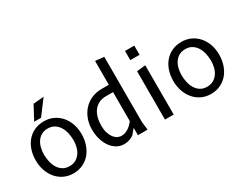

<svg xmlns="http://www.w3.org/2000/svg" viewBox="-91 -1308 2282 1813"><g transform="rotate(-30 1050.0 -401.0)"><path d="M299.5 8.5Q244 8.5 198.2 -13.2Q152.5 -35 119.5 -73.2Q86.5 -111.5 68.2 -163.8Q50 -216 50 -276.5Q50 -337 67.5 -388.8Q85 -440.5 117.5 -478.2Q150 -516 196.2 -537.2Q242.5 -558.5 299.5 -558.5Q355 -558.5 401 -537.2Q447 -516 480 -478.2Q513 -440.5 531.5 -388.8Q550 -337 550 -276.5Q550 -216 532.2 -163.8Q514.5 -111.5 482 -73.2Q449.5 -35 403 -13.2Q356.5 8.5 299.5 8.5ZM455 -263Q455 -303.5 446.2 -342.5Q437.5 -381.5 418.5 -412.2Q399.5 -443 369.5 -462Q339.5 -481 297.5 -481Q257.5 -481 228.5 -464.5Q199.5 -448 181 -420.5Q162.5 -393 153.8 -358Q145 -323 145 -286Q145 -245.5 153.8 -206.5Q162.5 -167.5 181.2 -137Q200 -106.5 229.8 -87.8Q259.5 -69 301.5 -69Q341 -69 370 -85.5Q399 -102 418 -129.2Q437 -156.5 446 -191.5Q455 -226.5 455 -263ZM300 -750 415 -760 295 -600H220Z M928 -470Q882 -470 848.5 -452.8Q815 -435.5 793 -406Q771 -376.5 760.5 -336.5Q750 -296.5 750 -251Q750 -206.5 760.5 -173Q771 -139.5 787.8 -117Q804.5 -94.5 826 -83.2Q847.5 -72 870 -72Q893.5 -72 913.8 -80Q934 -88 951 -100Q968 -112 981.5 -126.2Q995 -140.5 1005 -153V-470ZM1005 0V-81L957.5 -24.5Q948.5 -18.5 938 -12.5Q927.5 -6.5 914.5 -2Q901.5 2.5 885.8 5.5Q870 8.5 850.5 8.5Q809.5 8.5 774 -11.8Q738.5 -32 712.2 -68Q686 -104 670.8 -153.8Q655.5 -203.5 655.5 -263Q655.5 -323 674.8 -375.2Q694 -427.5 729.5 -466.5Q765 -505.5 815.2 -527.8Q865.5 -550 927.5 -550H1005V-810L1100 -800V-90L1110 0Z M1395 0H1300V-527.5L1395 -537.5ZM1297 -750H1398V-650H1297Z M1799.5 8.5Q1744 8.5 1698.2 -13.2Q1652.5 -35 1619.5 -73.2Q1586.5 -111.5 1568.2 -163.8Q1550 -216 1550 -276.5Q1550 -337 1567.5 -388.8Q1585 -440.5 1617.5 -478.2Q1650 -516 1696.2 -537.2Q1742.5 -558.5 1799.5 -558.5Q1855 -558.5 1901 -537.2Q1947 -516 1980 -478.2Q2013 -440.5 2031.5 -388.8Q2050 -337 2050 -276.5Q2050 -216 2032.2 -163.8Q2014.5 -111.5 1982 -73.2Q1949.5 -35 1903 -13.2Q1856.5 8.5 1799.5 8.5ZM1955 -263Q1955 -303.5 1946.2 -342.5Q1937.5 -381.5 1918.5 -412.2Q1899.5 -443 1869.5 -462Q1839.5 -481 1797.5 -481Q1757.5 -481 1728.5 -464.5Q1699.5 -448 1681 -420.5Q1662.5 -393 1653.8 -358Q1645 -323 1645 -286Q1645 -245.5 1653.8 -206.5Q1662.5 -167.5 1681.2 -137Q1700 -106.5 1729.8 -87.8Q1759.5 -69 1801.5 -69Q1841 -69 1870 -85.5Q1899 -102 1918 -129.2Q1937 -156.5 1946 -191.5Q1955 -226.5 1955 -263Z"/></g></svg>

Font: B612
Style: Regular
Weight: 400
Designer: Nicolas Chauveau, Thomas Paillot, Jonathan Favre-Lamarine, Jean-Luc Vinot
Foundry: AIRBUS
Version: Version 1.008